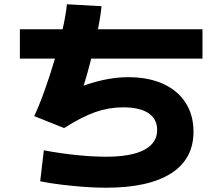

<svg xmlns="http://www.w3.org/2000/svg" viewBox="-20 -828 1040 898"><path d="M475 50Q427 50 373 46Q319 42 266 35.5Q213 29 168 20L185 -125Q259 -111 335.5 -103Q412 -95 475 -95Q594 -95 654.5 -127Q715 -159 715 -220Q715 -272 674 -299Q633 -326 555 -326Q490 -326 426.5 -304Q363 -282 280 -229L140 -285Q164 -336 188.5 -404.5Q213 -473 235 -547Q257 -621 272.5 -689.5Q288 -758 293 -808L455 -799Q451 -757 440.5 -703Q430 -649 416 -591.5Q402 -534 387.5 -482Q373 -430 359 -392L332 -412Q396 -439 458.5 -453Q521 -467 580 -467Q674 -467 742.5 -436Q811 -405 848 -347.5Q885 -290 885 -212Q885 -84 780 -17Q675 50 475 50ZM73 -554V-691H927V-554Z"/></svg>

Font: M PLUS 1 Thin ExtraBold
Style: Regular
Weight: 800
Version: Version 1.001